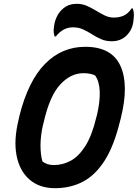

<svg xmlns="http://www.w3.org/2000/svg" viewBox="-20 -965 721 1005"><path d="M426 -720Q565 -720 610.5 -620Q656 -520 612 -345L607 -326Q576 -200 527.5 -124Q479 -48 414 -14Q349 20 268 20Q186 20 134 -25.5Q82 -71 66.5 -152Q51 -233 78 -341L82 -360Q128 -542 216 -631Q304 -720 426 -720ZM205 -311Q192 -254 192 -204.5Q192 -155 202 -120Q226 -101 262 -101Q307 -101 349 -123Q391 -145 426 -199.5Q461 -254 484 -350L488 -365Q504 -434 502 -486.5Q500 -539 478 -570Q453 -582 417 -582Q350 -582 295 -522.5Q240 -463 209 -326ZM576 -873Q604 -873 627 -883Q650 -893 669 -921H675Q683 -899 680 -873Q679 -849 673.5 -830.5Q668 -812 656 -795Q623 -749 565 -749Q534 -749 509 -760Q484 -771 461.5 -785.5Q439 -800 415 -811Q391 -822 362 -822Q310 -822 272 -774H266Q262 -785 261 -797Q260 -809 263 -828Q265 -846 270.5 -861Q276 -876 284 -890Q301 -916 324.5 -930.5Q348 -945 382 -945Q411 -945 435.5 -934Q460 -923 483 -909Q506 -895 528.5 -884Q551 -873 576 -873Z"/></svg>

Font: Recursive Sn Csl St
Style: Bold Italic
Weight: 700
Italic angle: -15°
Version: Version 1.079;hotconv 1.0.112;makeotfexe 2.5.65598; ttfautoh